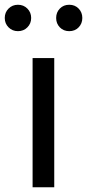

<svg xmlns="http://www.w3.org/2000/svg" viewBox="-45 -787 366 807"><path d="M92 0V-543H183V0ZM86 -711.5Q86 -688 70 -672Q54 -656 30.5 -656Q7 -656 -9 -672Q-25 -688 -25 -711.5Q-25 -735 -9 -751Q7 -767 30.5 -767Q54 -767 70 -751Q86 -735 86 -711.5ZM285.5 -672Q270 -656 246 -656Q222 -656 206.5 -672Q191 -688 191 -711.5Q191 -735 206.5 -751Q222 -767 246 -767Q270 -767 285.5 -751Q301 -735 301 -711.5Q301 -688 285.5 -672Z"/></svg>

Font: Swei Fan Sans CJK TC
Style: Regular
Weight: 400
Version: Version 2.130